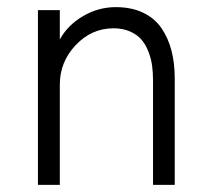

<svg xmlns="http://www.w3.org/2000/svg" viewBox="-20 -516 584 536"><path d="M85.9 0V-487.8H147V-405.8Q168.9 -445.8 211.7 -470.9Q254.4 -496.1 303.2 -496.1Q346.7 -496.1 379.2 -480.7Q411.6 -465.3 430.7 -437.5Q449.7 -409.7 458.7 -374.8Q467.8 -339.8 467.8 -296.9V0H407.2V-292Q407.2 -314 404.5 -333.3Q401.9 -352.5 394.3 -372.1Q386.7 -391.6 374.8 -405.5Q362.8 -419.4 342.8 -428.2Q322.8 -437 296.9 -437Q235.8 -437 191.4 -390.1Q147 -343.3 147 -279.8V0Z"/></svg>

Font: HK Grotesk Light
Style: Regular
Weight: 300
Designer: Alfredo Marco Pradil and Stefan Peev
Foundry: Hanken Design Co.
Version: Version 1.045;PS 001.045;hotconv 1.0.88;makeotf.lib2.5.64775